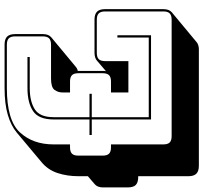

<svg xmlns="http://www.w3.org/2000/svg" viewBox="-49 -725 889 839"><g transform="rotate(-90 395.5 -305.5)"><path d="M765 -36V-291Q765 -310 756.5 -318.5Q748 -327 729 -327H584Q565 -327 556.5 -318.5Q548 -310 548 -291V-189H411V-265H459Q478 -265 486.5 -273.5Q495 -282 495 -301V-408Q495 -427 486.5 -435.5Q478 -444 459 -444H411V-477Q411 -496 422 -511.5Q433 -527 472 -527H620Q639 -527 647.5 -535.5Q656 -544 656 -563V-684Q656 -703 647.5 -711.5Q639 -720 620 -720H430Q289 -720 236.5 -663Q184 -606 184 -516V-444H171Q152 -444 143.5 -435.5Q135 -427 135 -408V-301Q135 -282 143.5 -273.5Q152 -265 171 -265H184V-36Q184 -17 192.5 -8.5Q201 0 220 0H729Q748 0 756.5 -8.5Q765 -17 765 -36ZM661 -237V-90H293V-349H225V-359H293V-516Q293 -581 329.5 -605.5Q366 -630 430 -630H566V-620H430Q372 -620 337.5 -598Q303 -576 303 -516V-359H405V-349H303V-100H651V-237ZM631 109Q627 113 618.5 116Q610 119 600 119H91Q67 119 56 108Q45 97 45 73V-146H42Q18 -146 7 -156.5Q-4 -167 -4 -192V-299Q-4 -312 -0.5 -321Q3 -330 10 -336L45 -366V-407Q45 -457 59 -499Q73 -541 107 -569L236 -677Q266 -702 313.5 -716Q361 -730 430 -730H620Q644 -730 655 -719Q666 -708 666 -684V-563Q666 -550 662.5 -541Q659 -532 652 -526L522 -418L523 -419Q520 -416 515 -413.5Q510 -411 505 -410V-301Q505 -297 505 -293.5Q505 -290 504 -287L552 -328Q557 -332 565.5 -334.5Q574 -337 584 -337H729Q753 -337 764 -326Q775 -315 775 -291V-36Q775 -23 771.5 -14Q768 -5 761 1Z"/></g></svg>

Font: Bungee Shade
Style: Regular
Weight: 400
Designer: David Jonathan Ross
Foundry: David Jonathan Ross
Version: Version 1.000;PS 1.0;hotconv 1.0.72;makeotf.lib2.5.5900